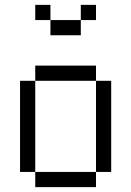

<svg xmlns="http://www.w3.org/2000/svg" viewBox="-20 -770 540 790"><path d="M375 -687.5V-750H312.5V-687.5H187.5V-625H312.5V-687.5ZM125 -62.5V0H375V-62.5ZM125 -62.5Q125 -62.5 125 -437.5H62.5Q62.5 -437.5 62.5 -62.5ZM375 -62.5H437.5Q437.5 -62.5 437.5 -437.5H375Q375 -437.5 375 -62.5ZM125 -437.5H375V-500H125ZM187.5 -687.5V-750H125V-687.5Z"/></svg>

Font: Unifont
Style: Regular
Weight: 500
Version: Version 15.1.04